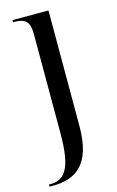

<svg xmlns="http://www.w3.org/2000/svg" viewBox="-129 -585 533 874"><g transform="rotate(-15 137.5 -148.0)"><path d="M-9 240H7C115 240 194 190 194 10V-536H24V-526H29C82 -526 102 -508 102 -450V21C102 187 64 230 -2 230H-9Z"/></g></svg>

Font: Noto Serif Display SemiCondensed
Style: Regular
Weight: 400
Width: 4
Designer: Monotype Design Team
Foundry: Monotype Imaging Inc.
Version: Version 2.009